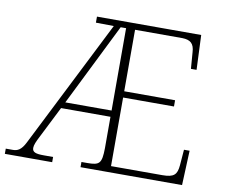

<svg xmlns="http://www.w3.org/2000/svg" viewBox="-81 -811 1065 907"><g transform="rotate(10 451.0 -357.0)"><path d="M-3 0H224V-25H179C142 -25 124 -30 124 -51C124 -65 132 -83 146 -110L221 -259H458V-108C457 -35 447 -25 388 -25H360V0H847L854 -166H827L821 -90C817 -45 803 -30 747 -30H501V-359H745V-389H501V-684H728C766 -683 785 -669 787 -626L793 -548H820L813 -714H313V-685L399 -684L90 -71C71 -33 53 -25 31 -25H-3ZM236 -289 432 -684H458V-289Z"/></g></svg>

Font: Noto Serif Gurmukhi ExtraLight
Style: Regular
Weight: 200
Designer: Vaibhav Singh and the Monotype Design Team
Foundry: Monotype Imaging Inc.
Version: Version 2.004